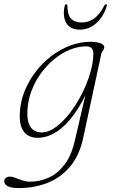

<svg xmlns="http://www.w3.org/2000/svg" viewBox="-60 -660 548 930"><path d="M343 8Q324.5 94 278.8 147.8Q233 201.5 169.2 226.2Q105.5 251 32.5 251Q-6 251 -22.8 241.8Q-39.5 232.5 -39.5 218Q-39.5 208.5 -32 202Q-24.5 195.5 -12.5 195.5Q-2.5 195.5 8 199.2Q18.5 203 30.5 207.8Q42.5 212.5 56.2 216.2Q70 220 85.5 220Q132.5 220 175.8 200.5Q219 181 252.2 137.8Q285.5 94.5 302 23L365.5 -250L374 -242.5Q339.5 -162.5 299 -106.5Q258.5 -50.5 213.8 -21.5Q169 7.5 121 7.5Q94.5 7.5 74.5 -4.8Q54.5 -17 44 -43.2Q33.5 -69.5 36 -112.5Q38.5 -166.5 58.5 -217Q78.5 -267.5 111.8 -311.2Q145 -355 187.8 -387.8Q230.5 -420.5 279 -439Q327.5 -457.5 377.5 -457.5Q399.5 -457.5 414.5 -454.2Q429.5 -451 437.2 -445Q445 -439 445 -431.5Q445 -424.5 442 -420Q439 -415.5 435.5 -410.5Q432 -405.5 430.5 -398.5ZM73 -128Q70.5 -86.5 79.2 -62.5Q88 -38.5 104.5 -28.5Q121 -18.5 141.5 -18.5Q175 -18.5 210 -44Q245 -69.5 277.5 -111.5Q310 -153.5 335.8 -204Q361.5 -254.5 376.8 -306Q392 -357.5 392 -400.5Q392 -419 383.2 -427.2Q374.5 -435.5 357.5 -435.5Q319.5 -435.5 280 -419.8Q240.5 -404 204.5 -375Q168.5 -346 140 -307.2Q111.5 -268.5 93.8 -223Q76 -177.5 73 -128ZM335 -551Q368.5 -551 395.5 -570Q422.5 -589 444.5 -631.5Q448 -639.5 453.5 -639.5Q456 -639.5 457.2 -637.5Q458.5 -635.5 457 -630.5Q441.5 -580 406.8 -548.2Q372 -516.5 326 -516.5Q280 -516.5 261.2 -548.2Q242.5 -580 253 -630.5Q254 -635.5 256.8 -637.5Q259.5 -639.5 261.5 -639.5Q266.5 -639.5 266.5 -631.5Q266.5 -589 284 -570Q301.5 -551 335 -551Z"/></svg>

Font: Fraunces Thin
Style: Italic
Weight: 250
Italic angle: -16°
Version: Version 1.000;[b76b70a41]